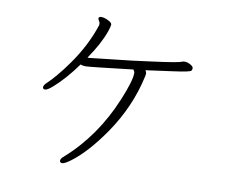

<svg xmlns="http://www.w3.org/2000/svg" viewBox="-82 -825 1163 969"><g transform="rotate(10 500.0 -340.5)"><path d="M566 -488Q574 -480 574 -470Q574 -432 533 -332Q449 -128 297 6Q282 18 282 29Q282 40 294.5 40Q307 40 339 16Q415 -41 497 -159Q596 -302 631 -464Q633 -472 633 -480Q633 -486 627 -495Q714 -507 762 -513.5Q810 -520 831 -524.5Q852 -529 856 -533Q860 -537 860 -546Q860 -555 844.5 -563.5Q829 -572 817.5 -572Q806 -572 802 -570Q790 -562 652 -544Q604 -537 552 -531Q500 -525 427 -517Q354 -509 337 -507H328Q384 -588 408 -656Q417 -683 417 -691Q417 -699 406 -706Q381 -721 361 -721Q348 -721 348 -711Q348 -707 355 -696Q358 -692 358 -685Q358 -678 357 -676Q321 -568 250 -468Q219 -424 191.5 -392Q164 -360 148.5 -346Q133 -332 133 -321.5Q133 -311 145 -311Q157 -311 184 -335Q242 -386 300 -467Q309 -462 327.5 -462Q346 -462 566 -488Z"/></g></svg>

Font: LXGW WenKai Mono TC Light
Style: Regular
Weight: 300
Designer: LXGW / Fontworks Inc.
Foundry: LXGW / Fontworks Inc.
Version: Version 1.330